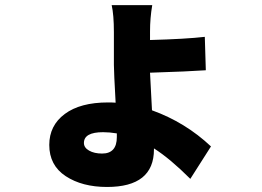

<svg xmlns="http://www.w3.org/2000/svg" viewBox="-20 -661 1040 763"><path d="M444.3 -116.2V-130.9Q415 -135.7 389.6 -135.7Q313.5 -135.7 313.5 -92.8Q313.5 -74.2 334 -62.5Q354.5 -50.8 385.7 -50.8Q444.3 -50.8 444.3 -116.2ZM793.9 -514.6 797.9 -381.8Q731.4 -377 576.2 -372.1Q576.2 -361.3 584 -222.7Q716.8 -174.8 818.4 -79.1L736.3 49.8Q656.2 -30.3 591.8 -71.3V-67.4Q591.8 82 405.3 82Q306.6 82 241.2 39.1Q175.8 -3.9 175.8 -85Q175.8 -162.1 237.3 -208Q298.8 -253.9 409.2 -253.9Q429.7 -253.9 439.5 -252.9Q432.6 -376 432.6 -403.3V-533.2Q432.6 -601.6 423.8 -640.6H585Q576.2 -589.8 576.2 -535.2V-502Q718.8 -505.9 793.9 -514.6Z"/></svg>

Font: Gen Shin Gothic Heavy
Style: Bold
Weight: 900
Designer: [Source Han Sans]
Ryoko NISHIZUKA  (kana & ideographs); Paul D. Hunt (Latin, Greek & Cyrillic); Wenlong ZHANG  (bopomofo
Version: Version 1.002.20150607